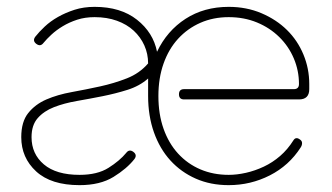

<svg xmlns="http://www.w3.org/2000/svg" viewBox="-20 -530 967 560"><path d="M647 10Q594 10 551 -9Q508 -28 477 -62Q446 -96 429 -144Q412 -192 412 -250V-301Q387 -279 352 -268Q317 -257 279.5 -249.5Q242 -242 204.5 -235.5Q167 -229 137.5 -217.5Q108 -206 90 -185.5Q72 -165 72 -130Q72 -81 108 -50.5Q144 -20 212 -20Q264 -20 296.5 -40.5Q329 -61 348 -84Q357 -96 369 -87Q381 -78 372 -66Q350 -38 311 -14Q272 10 212 10Q129 10 85.5 -30Q42 -70 42 -130Q42 -175 62.5 -200.5Q83 -226 115.5 -240Q148 -254 189.5 -261.5Q231 -269 272 -278Q313 -287 350 -301.5Q387 -316 412 -345Q412 -373 401 -397.5Q390 -422 370 -440.5Q350 -459 321 -469.5Q292 -480 256 -480Q228 -480 205 -472.5Q182 -465 163 -453.5Q144 -442 130 -429Q116 -416 107 -405Q98 -393 86 -402Q74 -411 83 -423Q94 -437 110.5 -452.5Q127 -468 149 -480.5Q171 -493 197.5 -501.5Q224 -510 256 -510Q332 -510 379.5 -472.5Q427 -435 438 -379Q467 -440 521 -475Q575 -510 647 -510Q699 -510 742.5 -491.5Q786 -473 817 -442.5Q848 -412 865 -371Q882 -330 882 -285V-270Q882 -240 852 -240H517Q502 -240 502 -255Q502 -270 517 -270H837Q852 -270 852 -285Q852 -324 837 -359.5Q822 -395 794.5 -422Q767 -449 729.5 -464.5Q692 -480 647 -480Q602 -480 564.5 -463.5Q527 -447 499.5 -417Q472 -387 457 -344.5Q442 -302 442 -250Q442 -197 457 -154.5Q472 -112 499.5 -82Q527 -52 564.5 -36Q602 -20 647 -20Q671 -20 697.5 -26Q724 -32 749.5 -44Q775 -56 797 -75Q819 -94 836 -121Q843 -132 855 -123Q861 -119 861 -112.5Q861 -106 857 -100Q823 -47 767 -18.5Q711 10 647 10Z"/></svg>

Font: Nixie One
Style: Regular
Weight: 400
Designer: Jovanny Lemonad
Foundry: Jovanny Lemonad
Version: Version 1.000 2011 initial release